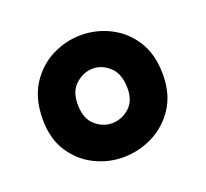

<svg xmlns="http://www.w3.org/2000/svg" viewBox="-75 -947 585 546"><g transform="rotate(-20 217.0 -674.0)"><path d="M399 -673Q399 -614 372 -573Q345 -532 302.5 -511Q260 -490 213 -490Q168 -490 127 -510.5Q86 -531 60 -571Q34 -611 34 -669Q34 -732 61 -774Q88 -816 130 -837Q172 -858 218 -858Q264 -858 305.5 -837Q347 -816 373 -775Q399 -734 399 -673ZM291 -670Q291 -714 268 -735.5Q245 -757 217 -757Q189 -757 165.5 -736.5Q142 -716 142 -676Q142 -633 165 -612.5Q188 -592 216 -592Q245 -592 268 -612Q291 -632 291 -670Z"/></g></svg>

Font: Yaldevi ExtraLight
Style: Regular
Weight: 200
Designer: Sol Matas, Rajitha Manaperi, Kosala Senevirathne
Foundry: Mooniak
Version: Version 1.100